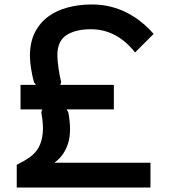

<svg xmlns="http://www.w3.org/2000/svg" viewBox="-20 -840 778 860"><path d="M668 -688 585 -605Q503 -709 387 -709Q318 -709 277.5 -682.5Q237 -656 237 -593Q237 -572 241.5 -538.5Q246 -505 254 -472L250 -460H490V-350H278L286 -337Q302 -252 285 -198Q268 -144 226 -113V-111H654V0H55V-102Q88 -118 113.5 -136Q139 -154 153.5 -180.5Q168 -207 171.5 -244.5Q175 -282 165 -337L169 -350H72V-460H141L132 -472Q124 -502 119 -534Q114 -566 114 -589Q114 -651 136.5 -695Q159 -739 197 -766.5Q235 -794 285 -807Q335 -820 391 -820Q436 -820 476 -810Q516 -800 550.5 -782Q585 -764 614.5 -740Q644 -716 668 -688Z"/></svg>

Font: TypoPRO Sinkin Sans
Style: 500 Medium
Weight: 500
Designer: Keith Bates
Foundry: K-Type
Version: Sinkin Sans (version 1.0)  by Keith Bates   •   © 2014   www